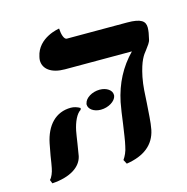

<svg xmlns="http://www.w3.org/2000/svg" viewBox="-90 -650 730 751"><g transform="rotate(-15 275.0 -274.5)"><path d="M480 -297C493 -360 508 -379 521 -395C531 -409 541 -420 543 -433L548 -457C549 -464 550 -471 550 -478C550 -504 534 -518 477 -518H233C222 -518 215 -540 214 -564C214 -564 126 -552 111 -477C110 -472 109 -468 109 -463C109 -428 140 -404 195 -404H466C418 -355 387 -296 372 -224C368 -203 363 -170 359 -138C354 -106 350 -73 345 -53C341 -31 333 -15 324 -2L333 15C405 4 448 -30 460 -88C466 -118 467 -156 470 -193C472 -228 473 -262 480 -297ZM175 -161C182 -195 196 -225 213 -235L215 -242C204 -249 190 -253 178 -253C116 -253 76 -209 62 -140C60 -131 56 -110 53 -92C50 -72 47 -53 45 -44C42 -27 34 -8 26 -1L32 14C107 9 150 -21 159 -62C160 -70 164 -91 167 -111C170 -131 173 -151 175 -161ZM242 -254C241 -252 241 -250 241 -249C241 -230 262 -215 290 -215C321 -215 350 -233 354 -254V-259C354 -277 333 -292 305 -292C274 -292 246 -274 242 -254Z"/></g></svg>

Font: Libertinus Serif
Style: Bold Italic
Weight: 700
Italic angle: -12°
Designer: Philipp H. Poll, Khaled Hosny
Foundry: Caleb Maclennan
Version: Version 7.050;RELEASE